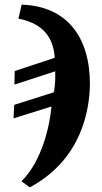

<svg xmlns="http://www.w3.org/2000/svg" viewBox="-20 -564 436 824"><path d="M108 240C333 119 364 -95 366 -202C366 -409 264 -538 73 -544L59 -484C146 -467 208 -421 215 -316L43 -259L42 -201L217 -258V-221C216 -204 215 -188 211 -168L41 -114L38 -56L201 -107C194 -30 163 124 72 214Z"/></svg>

Font: Noto Serif Condensed Extra
Style: Italic
Weight: 800
Width: 3
Italic angle: -12°
Designer: Monotype Design Team
Foundry: Monotype Imaging Inc.
Version: Version 1.901